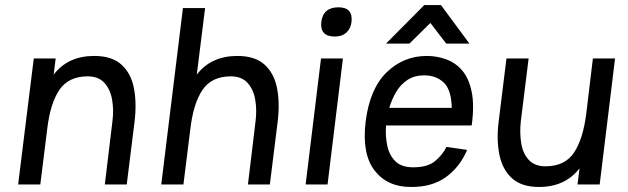

<svg xmlns="http://www.w3.org/2000/svg" viewBox="-20 -732 2492 762"><path d="M52 0 114 -500H201L193 -436Q250 -510 354 -510Q424 -510 462 -475.5Q500 -441 511.5 -382Q523 -323 514 -249L483 0H396L426 -249Q432 -295 425 -336Q418 -377 394.5 -403Q371 -429 328 -429Q252 -429 215.5 -375Q179 -321 167 -217L140 0Z M994 -249Q1000 -295 993 -336Q986 -377 962.5 -403Q939 -429 896 -429Q820 -429 783.5 -375Q747 -321 735 -217L708 0H620L706 -700H794L761 -436Q818 -510 922 -510Q992 -510 1030 -475.5Q1068 -441 1079.5 -382Q1091 -323 1082 -249L1051 0H964Z M1255 -644Q1262 -703 1323 -703Q1382 -703 1375 -644Q1371 -617 1354 -602Q1337 -587 1309 -587Q1278 -587 1265 -602Q1252 -617 1255 -644ZM1254 -500H1341L1280 0H1193Z M1664 -712H1730L1843 -559H1751L1688 -641L1605 -559H1512ZM1752 -149 1834 -137Q1805 -69 1749.5 -29Q1694 11 1610 10Q1517 10 1466.5 -55.5Q1416 -121 1431 -248Q1447 -379 1514 -444.5Q1581 -510 1674 -510Q1714 -510 1751 -496.5Q1788 -483 1814.5 -452Q1841 -421 1852 -367.5Q1863 -314 1852 -234H1512Q1509 -194 1516.5 -156Q1524 -118 1548 -93Q1572 -68 1620 -68Q1677 -68 1706.5 -92.5Q1736 -117 1752 -149ZM1664 -433Q1625 -433 1597.5 -415Q1570 -397 1552.5 -367.5Q1535 -338 1525 -304H1773Q1771 -377 1740.5 -405Q1710 -433 1664 -433Z M2047 -251Q2042 -205 2048.5 -164Q2055 -123 2078.5 -97.5Q2102 -72 2145 -72Q2221 -72 2257.5 -125.5Q2294 -179 2307 -283L2333 -500H2421L2360 0H2272L2280 -64Q2223 10 2119 10Q2050 10 2012 -24.5Q1974 -59 1962 -118Q1950 -177 1959 -249L1990 -500H2078Z"/></svg>

Font: Haskoy Medium
Style: Italic
Weight: 500
Designer: Ertekin Erdin
Foundry: Ertekin Erdin
Version: Version 2.000; ttfautohint (v1.8.4.7-5d5b)